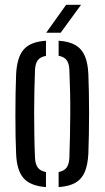

<svg xmlns="http://www.w3.org/2000/svg" viewBox="-20 -777 438 804"><path d="M47.5 -133Q46 -163.5 45.2 -205.2Q44.5 -247 44.5 -293Q44.5 -339 45.2 -384.2Q46 -429.5 47.5 -466.5Q51 -536.5 78.8 -569.2Q106.5 -602 172.5 -606.5V-543Q148 -538.5 137.8 -524.2Q127.5 -510 126.5 -482.5Q125 -442.5 124 -398Q123 -353.5 123 -306.5Q123 -259.5 123.8 -211.8Q124.5 -164 126.5 -118Q127.5 -90.5 138 -75.8Q148.5 -61 172.5 -56.5V6.5Q106.5 1.5 78.2 -31.5Q50 -64.5 47.5 -133ZM225.5 6.5V-56.5Q249.5 -61.5 259.5 -76Q269.5 -90.5 270.5 -116.5Q272 -162 273 -207.2Q274 -252.5 274.2 -298.2Q274.5 -344 273.5 -390.5Q272.5 -437 270.5 -484Q269.5 -511 259.2 -525Q249 -539 225.5 -543.5V-606.5Q270 -603.5 296.5 -587.8Q323 -572 335.5 -542.2Q348 -512.5 350 -466.5Q351.5 -432.5 352.2 -390.5Q353 -348.5 353 -303.8Q353 -259 352.2 -215Q351.5 -171 350 -133Q347.5 -87 335.2 -57.5Q323 -28 296.5 -12.2Q270 3.5 225.5 6.5ZM173.5 -640 257 -757H319.5L234 -640Z"/></svg>

Font: Big Shoulders Stencil Text Thin
Style: Regular
Weight: 400
Version: Version 2.001